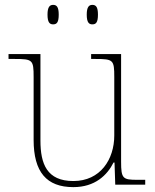

<svg xmlns="http://www.w3.org/2000/svg" viewBox="-20 -758 637 788"><path d="M359 -658C374 -658 382 -666 382 -698C382 -729 374 -738 359 -738C345 -738 336 -729 336 -698C336 -666 345 -658 359 -658ZM198 -658C213 -658 221 -666 221 -698C221 -729 213 -738 198 -738C184 -738 175 -729 175 -698C175 -666 184 -658 198 -658ZM281 10C370 10 420 -39 446 -91H450L453 0H576V-20H544C484 -20 477 -25 477 -94V-536H354V-516H372C445 -516 449 -512 449 -442V-202C449 -104 392 -15 281 -15C172 -15 146 -86 146 -181V-536H15V-516H41C114 -516 118 -512 118 -442V-184C118 -52 171 10 281 10Z"/></svg>

Font: Noto Serif Gurmukhi Thin
Style: Regular
Weight: 100
Designer: Vaibhav Singh and the Monotype Design Team
Foundry: Monotype Imaging Inc.
Version: Version 2.004